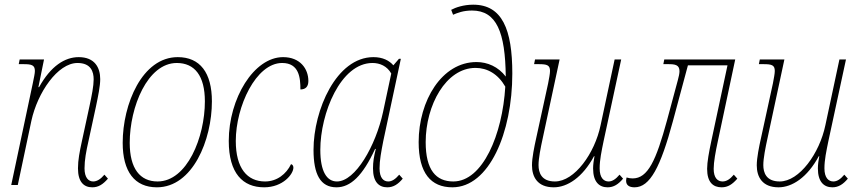

<svg xmlns="http://www.w3.org/2000/svg" viewBox="-20 -790 3677 820"><path d="M374 10C401 10 420 -3 441 -27L426 -44C410 -25 394 -15 378 -15C358 -15 341 -31 341 -71C341 -107 348 -144 358 -188L390 -336C399 -379 408 -422 408 -452C408 -501 385 -546 316 -546C257 -546 197 -508 147 -418H144L168 -536H64L60 -516H81C115 -516 129 -512 129 -487C129 -476 125 -459 120 -434L28 0H56L114 -274C140 -394 226 -521 311 -521C369 -521 380 -483 380 -451C380 -423 372 -382 362 -336L330 -188C320 -142 313 -107 313 -71C313 -13 338 10 374 10Z M650 10C803 10 885 -192 885 -357C885 -480 834 -546 739 -546C587 -546 504 -345 504 -180C504 -57 555 10 650 10ZM653 -15C578 -15 534 -70 534 -180C534 -333 610 -521 735 -521C811 -521 855 -467 855 -357C855 -204 779 -15 653 -15Z M1108 10C1189 10 1233 -47 1233 -74C1233 -81 1230 -87 1223 -89C1203 -47 1163 -15 1112 -15C1036 -15 987 -71 987 -188C987 -335 1073 -521 1185 -521C1258 -521 1263 -457 1263 -408C1283 -408 1297 -418 1297 -444C1297 -496 1262 -546 1189 -546C1064 -546 957 -369 957 -188C957 -50 1017 10 1108 10Z M1417 10C1477 10 1529 -39 1582 -154H1585C1577 -122 1573 -99 1573 -71C1573 -13 1598 10 1634 10C1660 10 1680 -3 1700 -27L1685 -44C1669 -25 1654 -15 1638 -15C1618 -15 1601 -30 1601 -71C1601 -105 1608 -142 1617 -188L1692 -539H1684L1660 -511C1643 -531 1615 -546 1575 -546C1416 -546 1319 -319 1319 -150C1319 -46 1348 10 1417 10ZM1419 -15C1376 -15 1348 -57 1348 -150C1348 -305 1434 -521 1571 -521C1602 -521 1633 -508 1651 -476L1616 -312C1585 -168 1498 -15 1419 -15Z M1912 10C2069 10 2168 -223 2168 -476C2168 -664 2125 -770 2001 -770C1960 -770 1925 -758 1907 -748L1915 -727C1934 -735 1958 -745 1996 -745C2101 -745 2138 -652 2140 -463C2108 -505 2062 -525 2015 -525C1867 -525 1768 -360 1768 -183C1768 -51 1820 10 1912 10ZM1916 -15C1842 -15 1798 -64 1798 -183C1798 -340 1884 -500 2011 -500C2061 -500 2107 -474 2138 -420C2126 -216 2042 -15 1916 -15Z M2345 10C2403 10 2468 -32 2517 -123H2519C2516 -108 2513 -87 2513 -71C2513 -13 2539 10 2575 10C2601 10 2621 -3 2641 -27L2626 -44C2610 -25 2595 -15 2579 -15C2559 -15 2541 -30 2541 -71C2541 -107 2549 -144 2558 -188L2633 -536H2605L2545 -255C2520 -135 2434 -15 2350 -15C2292 -15 2280 -53 2280 -85C2280 -114 2289 -159 2298 -200L2370 -536H2265L2261 -516H2281C2316 -516 2329 -512 2329 -487C2329 -475 2325 -456 2321 -434L2270 -200C2262 -164 2252 -116 2252 -84C2252 -35 2275 10 2345 10Z M2690 10C2756 10 2801 -76 2854 -273L2918 -511H3087L3018 -188C3008 -141 3000 -98 3000 -69C3000 -12 3025 10 3062 10C3089 10 3108 -3 3129 -27L3114 -44C3098 -25 3083 -15 3066 -15C3045 -15 3028 -30 3028 -69C3028 -98 3036 -142 3046 -188L3120 -536H2817L2813 -516H2835C2863 -516 2882 -513 2882 -486C2882 -476 2879 -463 2875 -448L2829 -277C2782 -104 2747 -28 2682 -28C2674 -28 2666 -29 2656 -32C2655 -28 2654 -23 2654 -18C2654 0 2666 10 2690 10Z M3305 10C3363 10 3428 -32 3477 -123H3479C3476 -108 3473 -87 3473 -71C3473 -13 3499 10 3535 10C3561 10 3581 -3 3601 -27L3586 -44C3570 -25 3555 -15 3539 -15C3519 -15 3501 -30 3501 -71C3501 -107 3509 -144 3518 -188L3593 -536H3565L3505 -255C3480 -135 3394 -15 3310 -15C3252 -15 3240 -53 3240 -85C3240 -114 3249 -159 3258 -200L3330 -536H3225L3221 -516H3241C3276 -516 3289 -512 3289 -487C3289 -475 3285 -456 3281 -434L3230 -200C3222 -164 3212 -116 3212 -84C3212 -35 3235 10 3305 10Z"/></svg>

Font: Noto Serif Condensed Thin
Style: Italic
Weight: 100
Width: 3
Italic angle: -12°
Designer: Monotype Design Team
Foundry: Monotype Imaging Inc.
Version: Version 2.013